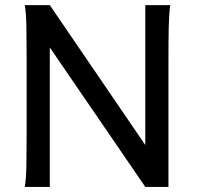

<svg xmlns="http://www.w3.org/2000/svg" viewBox="-20 -733 777 753"><path d="M100.1 -656.7 175.3 -712.9 625 -54.2 549.8 0ZM549.8 0V-712.9H647.9Q643.1 -683.6 641.8 -628.2Q640.6 -572.8 640.6 -500.5V0ZM175.3 -712.9V0H77.1Q82.5 -29.3 83.5 -84.7Q84.5 -140.1 84.5 -212.4V-500.5Q84.5 -572.8 83.5 -628.2Q82.5 -683.6 77.1 -712.9Z"/></svg>

Font: Kanchenjunga Medium
Style: Regular
Weight: 500
Version: Version 2.001